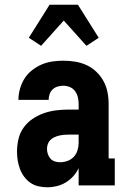

<svg xmlns="http://www.w3.org/2000/svg" viewBox="-20 -785 540 813"><path d="M181 8Q162 8 143.5 4Q125 0 109.5 -10.5Q94 -21 82.5 -36.5Q71 -52 64.5 -69.5Q58 -87 55 -105.5Q52 -124 52 -143Q52 -169 58 -195.5Q64 -222 79.5 -244Q95 -266 117 -281Q139 -296 164 -305Q189 -314 215.5 -317.5Q242 -321 269 -321H313V-345Q313 -360 309.5 -374Q306 -388 297.5 -399.5Q289 -411 275.5 -416.5Q262 -422 248 -422Q236 -422 224 -418.5Q212 -415 203 -406.5Q194 -398 190 -386Q186 -374 186 -362H58Q58 -385 64.5 -408.5Q71 -432 83.5 -452Q96 -472 115 -487Q134 -502 155.5 -511.5Q177 -521 201 -524.5Q225 -528 248 -528Q273 -528 298 -524Q323 -520 346 -509.5Q369 -499 387.5 -481.5Q406 -464 418 -442Q430 -420 435 -395.5Q440 -371 440 -345V-114H466V0H313V-73Q304 -54 290 -38.5Q276 -23 258.5 -12.5Q241 -2 221 3Q201 8 181 8ZM234 -98Q250 -98 265.5 -103.5Q281 -109 292 -120.5Q303 -132 308 -148Q313 -164 313 -180V-215H269Q259 -215 249 -214Q239 -213 229 -210.5Q219 -208 209.5 -203.5Q200 -199 193 -192Q186 -185 182.5 -175Q179 -165 179 -155Q179 -144 182.5 -133Q186 -122 193.5 -113.5Q201 -105 212 -101.5Q223 -98 234 -98ZM154 -591 102 -625 190 -765H310L398 -625L346 -591L250 -698Z"/></svg>

Font: Iosevka Curly Slab Heavy
Style: Regular
Weight: 900
Monospace: yes
Designer: Belleve Invis
Foundry: Belleve Invis
Version: Version 22.1.2; ttfautohint (v1.8.4)